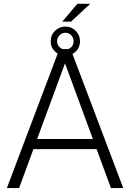

<svg xmlns="http://www.w3.org/2000/svg" viewBox="-20 -962 665 982"><path d="M547.4 0 474.1 -199.2H150.9L77.6 0H15.1L283.7 -710.9H341.3L610.4 0ZM169.9 -251H455.1L312.5 -638.2ZM298.3 -851.1 375.5 -942.4H441.4L342.8 -851.1ZM239.3 -750.5Q239.3 -782.7 261.5 -804.4Q283.7 -826.2 314.9 -826.2Q345.2 -826.2 367.2 -804.4Q389.2 -782.7 389.2 -750.5Q389.2 -719.2 367.2 -698.2Q345.2 -677.2 314.9 -677.2Q283.7 -677.2 261.5 -698.2Q239.3 -719.2 239.3 -750.5ZM272 -750.5Q272 -732.9 284.7 -720.7Q297.4 -708.5 314.9 -708.5Q332 -708.5 344.2 -720.5Q356.4 -732.4 356.4 -750.5Q356.4 -769.5 344.2 -782Q332 -794.4 314.9 -794.4Q297.4 -794.4 284.7 -782Q272 -769.5 272 -750.5Z"/></svg>

Font: Vazirmatn FD ExtraLight
Style: Regular
Weight: 200
Designer: Saber Rastikerdar
Foundry: Saber Rastikerdar
Version: Version 33.003